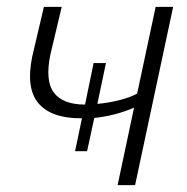

<svg xmlns="http://www.w3.org/2000/svg" viewBox="-20 -540 545 560"><path d="M199 -99 219 -195H216Q129 -195 92 -239Q55 -283 74 -375L108 -520H160L127 -381Q111 -304 137.5 -269.5Q164 -235 228 -235L253 -356H289L264 -237Q297 -240 328.5 -248Q360 -256 380 -267L434 -520H485L374 0H323L371 -226Q315 -202 255 -196L234 -99Z"/></svg>

Font: Raleway Light
Style: Italic
Weight: 300
Italic angle: -12°
Designer: Matt McInerney, Pablo Impallari, Rodrigo Fuenzalida
Foundry: Matt McInerney, Pablo Impallari, Rodrigo Fuenzalida
Version: Version 4.026